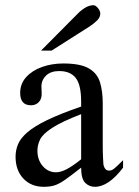

<svg xmlns="http://www.w3.org/2000/svg" viewBox="-20 -701 526 729"><path d="M447.3 -92.8V-64.5Q392.1 8.3 340.3 8.3Q318.8 8.3 303.5 -6.8Q288.1 -22 288.1 -64.5Q249 -33.7 226.6 -18.1Q204.1 -2.4 187 2.9Q169.9 8.3 146 8.3Q98.6 8.3 68.8 -22.9Q39.1 -54.2 39.1 -106Q39.1 -130.9 48.6 -153.6Q58.1 -176.3 84 -198.7Q109.9 -221.2 159.2 -245.1Q208.5 -269 288.1 -296.4V-314.9Q288.1 -378.9 267.6 -405Q247.1 -431.2 204.6 -431.2Q173.8 -431.2 156.2 -415.3Q138.7 -399.4 137.2 -376.5L138.2 -347.2Q139.2 -326.2 127.7 -313.7Q116.2 -301.3 97.7 -301.3Q56.6 -301.3 56.6 -348.1Q56.6 -383.3 79.6 -408.4Q102.5 -433.6 139.9 -446.8Q177.2 -460 220.2 -460Q285.2 -460 317.1 -441.4Q349.1 -422.9 359.6 -388.9Q370.1 -355 370.1 -307.6V-155.3Q370.1 -124 371.1 -104Q372.1 -84 372.6 -77.1Q377.4 -53.2 394 -53.2Q403.3 -53.2 411.9 -59.6Q420.4 -65.9 447.3 -92.8ZM288.1 -96.2V-267.6Q212.9 -238.3 177.5 -215.1Q142.1 -191.9 132.1 -171.1Q122.1 -150.4 122.1 -128.9Q122.1 -94.2 141.8 -71Q161.6 -47.9 189.9 -46.9Q209 -45.9 233.2 -58.6Q257.3 -71.3 288.1 -96.2ZM360.8 -649.4Q360.8 -635.3 348.4 -623Q335.9 -610.8 320.3 -600.6L175.8 -508.8H135.7L274.4 -648.4Q287.1 -661.6 303 -671.4Q318.8 -681.2 335 -681.2Q342.8 -681.2 351.8 -670.4Q360.8 -659.7 360.8 -649.4Z"/></svg>

Font: BabelStone Englisc
Style: Regular
Weight: 400
Designer: Andrew West
Foundry: BabelStone
Version: Version 1.000 June 24, 2023